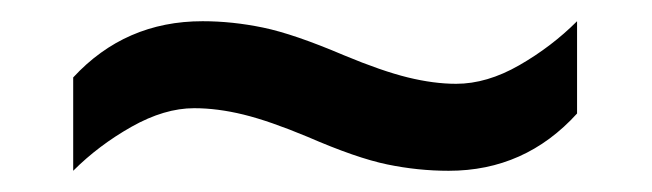

<svg xmlns="http://www.w3.org/2000/svg" viewBox="-20 -443 615 181"><path d="M270 -314Q234 -329 209.5 -335Q185 -341 163 -341Q135 -341 104 -323.5Q73 -306 49 -282V-370Q98 -423 171 -423Q199 -423 228 -417Q257 -411 304 -391Q340 -376 364.5 -370Q389 -364 410 -364Q439 -364 469.5 -381.5Q500 -399 524 -423V-336Q475 -282 403 -282Q374 -282 345 -288Q316 -294 270 -314Z"/></svg>

Font: Noto Sans Khmer UI Medium
Style: Regular
Weight: 500
Designer: Danh Hong and the Monotype Design Team
Foundry: Monotype Imaging Inc.
Version: Version 2.002; ttfautohint (v1.8.4.7-5d5b)